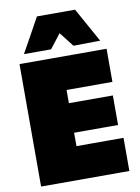

<svg xmlns="http://www.w3.org/2000/svg" viewBox="-102 -1033 805 1101"><g transform="rotate(-10 300.0 -482.5)"><path d="M46 0Q46 -55.5 46 -108.2Q46 -161 46 -229V-474Q46 -545.5 46 -600.5Q46 -655.5 46 -713H553V-520Q511 -520 463.2 -520Q415.5 -520 351 -520H194L286 -673Q286 -615.5 286 -560.5Q286 -505.5 286 -434V-269Q286 -201 286 -148.2Q286 -95.5 286 -40L210 -193H367Q420.5 -193 468.2 -193Q516 -193 560 -193V0ZM229 -271V-443H351Q412.5 -443 456.8 -443Q501 -443 542 -443V-271Q498.5 -271 454.5 -271Q410.5 -271 351 -271ZM369 -763Q346.5 -792 323.5 -821.5Q300.5 -851 277 -881H329Q306 -851.5 283.5 -822.2Q261 -793 239 -765H81Q108.5 -814 136.2 -864Q164 -914 192 -965H414Q442 -914 470 -864Q498 -814 525 -765Z"/></g></svg>

Font: Commissioner Thin Black
Style: Regular
Weight: 900
Version: Version 1.000